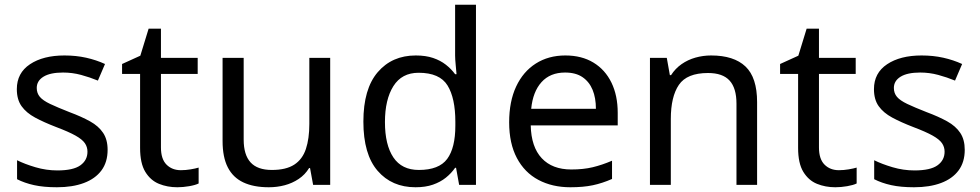

<svg xmlns="http://www.w3.org/2000/svg" viewBox="-20 -846 4135 810"><path d="M434 -214Q434 -162 408 -127Q382 -92 334 -74Q286 -56 220 -56Q164 -56 123.5 -65Q83 -74 52 -90V-170Q84 -154 129.5 -140.5Q175 -127 222 -127Q289 -127 319 -148.5Q349 -170 349 -206Q349 -226 338 -242Q327 -258 298.5 -274Q270 -290 217 -310Q165 -330 128 -350Q91 -370 71 -398Q51 -426 51 -470Q51 -538 106.5 -575Q162 -612 252 -612Q301 -612 343.5 -602.5Q386 -593 423 -576L393 -506Q359 -520 322 -530Q285 -540 246 -540Q192 -540 163.5 -522.5Q135 -505 135 -475Q135 -453 148 -437.5Q161 -422 191.5 -407.5Q222 -393 273 -373Q324 -354 360 -334Q396 -314 415 -285.5Q434 -257 434 -214Z M743 -128Q763 -128 784 -131.5Q805 -135 818 -139V-72Q804 -65 778 -60.5Q752 -56 728 -56Q686 -56 650.5 -70.5Q615 -85 593 -121Q571 -157 571 -222V-534H495V-576L572 -611L607 -725H659V-602H814V-534H659V-224Q659 -175 682.5 -151.5Q706 -128 743 -128Z M1373 -602V-66H1301L1288 -137H1284Q1267 -109 1240 -91Q1213 -73 1181 -64.5Q1149 -56 1114 -56Q1050 -56 1006.5 -76.5Q963 -97 941 -140Q919 -183 919 -251V-602H1008V-257Q1008 -193 1037 -161Q1066 -129 1127 -129Q1187 -129 1221.5 -151.5Q1256 -174 1270.5 -217.5Q1285 -261 1285 -323V-602Z M1733 -56Q1633 -56 1573 -125.5Q1513 -195 1513 -333Q1513 -471 1573.5 -541.5Q1634 -612 1734 -612Q1776 -612 1807 -601.5Q1838 -591 1861 -573Q1884 -555 1900 -533H1906Q1905 -546 1902.5 -571.5Q1900 -597 1900 -612V-826H1988V-66H1917L1904 -138H1900Q1884 -115 1861 -96.5Q1838 -78 1806.5 -67Q1775 -56 1733 -56ZM1747 -129Q1832 -129 1866.5 -175.5Q1901 -222 1901 -316V-332Q1901 -432 1868 -485.5Q1835 -539 1746 -539Q1675 -539 1639.5 -482.5Q1604 -426 1604 -331Q1604 -235 1639.5 -182Q1675 -129 1747 -129Z M2365 -612Q2434 -612 2483.5 -582Q2533 -552 2559.5 -497.5Q2586 -443 2586 -370V-317H2219Q2221 -226 2265.5 -178.5Q2310 -131 2390 -131Q2441 -131 2480.5 -140.5Q2520 -150 2562 -168V-91Q2521 -73 2481 -64.5Q2441 -56 2386 -56Q2310 -56 2251.5 -87Q2193 -118 2160.5 -179.5Q2128 -241 2128 -330Q2128 -418 2157.5 -481Q2187 -544 2240.5 -578Q2294 -612 2365 -612ZM2364 -540Q2301 -540 2264.5 -499.5Q2228 -459 2221 -387H2494Q2494 -433 2480 -467Q2466 -501 2437.5 -520.5Q2409 -540 2364 -540Z M2980 -612Q3076 -612 3125 -565.5Q3174 -519 3174 -415V-66H3087V-409Q3087 -474 3058 -506Q3029 -538 2967 -538Q2878 -538 2844 -488Q2810 -438 2810 -344V-66H2722V-602H2793L2806 -529H2811Q2829 -557 2855.5 -575.5Q2882 -594 2914 -603Q2946 -612 2980 -612Z M3519 -128Q3539 -128 3560 -131.5Q3581 -135 3594 -139V-72Q3580 -65 3554 -60.5Q3528 -56 3504 -56Q3462 -56 3426.5 -70.5Q3391 -85 3369 -121Q3347 -157 3347 -222V-534H3271V-576L3348 -611L3383 -725H3435V-602H3590V-534H3435V-224Q3435 -175 3458.5 -151.5Q3482 -128 3519 -128Z M4050 -214Q4050 -162 4024 -127Q3998 -92 3950 -74Q3902 -56 3836 -56Q3780 -56 3739.5 -65Q3699 -74 3668 -90V-170Q3700 -154 3745.5 -140.5Q3791 -127 3838 -127Q3905 -127 3935 -148.5Q3965 -170 3965 -206Q3965 -226 3954 -242Q3943 -258 3914.5 -274Q3886 -290 3833 -310Q3781 -330 3744 -350Q3707 -370 3687 -398Q3667 -426 3667 -470Q3667 -538 3722.5 -575Q3778 -612 3868 -612Q3917 -612 3959.5 -602.5Q4002 -593 4039 -576L4009 -506Q3975 -520 3938 -530Q3901 -540 3862 -540Q3808 -540 3779.5 -522.5Q3751 -505 3751 -475Q3751 -453 3764 -437.5Q3777 -422 3807.5 -407.5Q3838 -393 3889 -373Q3940 -354 3976 -334Q4012 -314 4031 -285.5Q4050 -257 4050 -214Z"/></svg>

Font: Noto Sans Malayalam UI
Style: Regular
Weight: 400
Designer: Jelle Bosma - Monotype Design Team
Foundry: Monotype Imaging Inc.
Version: Version 2.104